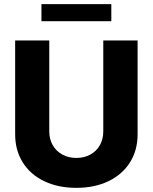

<svg xmlns="http://www.w3.org/2000/svg" viewBox="-20 -904 743 934"><path d="M649.4 -707V-251Q649.4 -172.9 612.1 -113.8Q574.7 -54.7 507.3 -22.5Q439.9 9.8 351.6 9.8Q262.7 9.8 195.3 -22.5Q127.9 -54.7 90.8 -113.8Q53.7 -172.9 53.7 -251V-707H219.7V-264.6Q219.7 -227.5 236.3 -198.2Q252.9 -168.9 283 -152.3Q313 -135.7 351.6 -135.7Q390.1 -135.7 419.9 -152.3Q449.7 -168.9 466.1 -198.2Q482.4 -227.5 482.4 -264.6V-707ZM521.5 -800.8H181.6V-883.8H521.5Z"/></svg>

Font: Pretendard GOV ExtraBold
Style: Regular
Weight: 800
Designer: Base glyphs from Inter by Rasmus Andersson; Hangeul glyphs from Noto Sans CJK(Source Han Sans) by Jang Soo-young and Kan
Foundry: Kil Hyung-jin
Version: Version 1.309